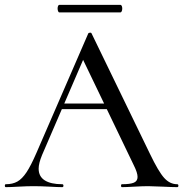

<svg xmlns="http://www.w3.org/2000/svg" viewBox="-25 -770 754 790"><path d="M230 -344H436L443 -321H215ZM704 0Q685 0 645 -2Q603 -4 585 -4Q562 -4 528 -2Q494 0 477 0Q473 0 473 -6Q473 -12 477 -12Q511 -12 526 -18.5Q541 -25 541 -42Q541 -59 526 -89L311 -536L343 -584L148 -132Q134 -98 134 -76Q134 -44 159 -28Q184 -12 231 -12Q236 -12 236 -6Q236 0 231 0Q213 0 179 -2Q141 -4 113 -4Q87 -4 51 -2Q19 0 -1 0Q-5 0 -5 -6Q-5 -12 -1 -12Q27 -12 46.5 -23Q66 -34 84 -61Q102 -88 125 -141L338 -632Q339 -635 345 -635.5Q351 -636 352 -632L592 -137Q627 -64 650.5 -38Q674 -12 704 -12Q709 -12 709 -6Q709 0 704 0ZM212 -735Q212 -741 214 -745.5Q216 -750 219 -750H470Q474 -750 476 -745.5Q478 -741 478 -735Q478 -729 476 -724Q474 -719 470 -719H219Q216 -719 214 -724Q212 -729 212 -735Z"/></svg>

Font: Cormorant Unicase Medium
Style: Regular
Weight: 500
Designer: Christian Thalmann (Catharsis Fonts)
Foundry: Catharsis Fonts
Version: Version 4.000